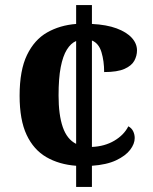

<svg xmlns="http://www.w3.org/2000/svg" viewBox="-20 -734 599 754"><path d="M279 -83Q212 -88 162 -117Q112 -146 84.5 -204.5Q57 -263 57 -358Q57 -458 86 -518Q115 -578 165 -606.5Q215 -635 279 -640V-714H341V-640Q399 -637 438 -622.5Q477 -608 497.5 -585.5Q518 -563 518 -536Q518 -515 507.5 -495.5Q497 -476 469 -463.5Q441 -451 389 -451Q389 -494 378.5 -529Q368 -564 341 -575V-157Q391 -159 429 -181.5Q467 -204 484 -238Q497 -231 503 -218.5Q509 -206 509 -192Q509 -169 491 -145.5Q473 -122 436 -104.5Q399 -87 341 -83V0H279ZM279 -573Q258 -564 242.5 -539Q227 -514 218.5 -470.5Q210 -427 210 -359Q210 -283 226.5 -235Q243 -187 279 -169Z"/></svg>

Font: Noto Serif Khojki
Style: Regular
Weight: 400
Designer: Juan Bruce
Version: Version 2.002